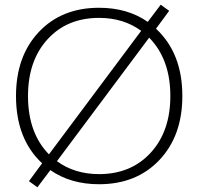

<svg xmlns="http://www.w3.org/2000/svg" viewBox="-20 -773 843 816"><path d="M48 -365Q48 -534 145 -637Q242 -740 401 -740Q522 -740 608 -680L663 -753L699 -727L643 -651Q755 -547 755 -365Q755 -196 657.5 -93Q560 10 401 10Q280 10 194 -50L139 23L103 -3L159 -79Q48 -182 48 -365ZM222 -88Q297 -33 401 -33Q537 -33 620.5 -124Q704 -215 704 -365Q704 -521 614 -613ZM188 -117 580 -642Q505 -697 401 -697Q265 -697 182 -606Q99 -515 99 -365Q99 -208 188 -117Z"/></svg>

Font: M PLUS 1p Light
Style: Regular
Weight: 300
Version: Version 1.061